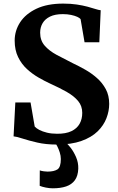

<svg xmlns="http://www.w3.org/2000/svg" viewBox="-20 -772 639 1040"><path d="M288 11Q228.5 11 182 0.2Q135.5 -10.5 103 -21.2Q70.5 -32 53.5 -33.5L63 -217H145.5L168 -86.5Q176.5 -77 193.2 -68.2Q210 -59.5 234.2 -53.5Q258.5 -47.5 288.5 -47.5Q336.5 -47 366.8 -61.5Q397 -76 411.2 -101.5Q425.5 -127 425.5 -160.5Q425.5 -198 403.2 -224.8Q381 -251.5 342 -273.8Q303 -296 252 -319Q222.5 -332.5 189 -351.8Q155.5 -371 126 -398Q96.5 -425 78 -463Q59.5 -501 59.5 -552Q59.5 -606 89.2 -651.5Q119 -697 177.5 -724.8Q236 -752.5 322.5 -752.5Q363.5 -752.5 396.2 -747.5Q429 -742.5 454 -735.8Q479 -729 497 -723.2Q515 -717.5 525.5 -716.5L518 -543H438L416.5 -668.5Q412 -674.5 398.5 -680.8Q385 -687 365 -691.2Q345 -695.5 320.5 -695.5Q278 -695.5 251 -682.2Q224 -669 210.8 -646.5Q197.5 -624 197.5 -595Q197.5 -553 221.8 -525Q246 -497 286.2 -475.2Q326.5 -453.5 374.5 -429.5Q406.5 -414.5 441 -395Q475.5 -375.5 505 -349.5Q534.5 -323.5 553 -289.2Q571.5 -255 571.5 -209Q571.5 -170.5 556.5 -131.5Q541.5 -92.5 508.5 -60.2Q475.5 -28 421 -8.5Q366.5 11 288 11ZM266 248Q248.5 248 228.2 244Q208 240 195 234.5L195.5 151Q205.5 154.5 218.2 156Q231 157.5 237.5 157.5Q272 157.5 290.8 145.8Q309.5 134 309.5 89.5Q309.5 71.5 303.5 53Q297.5 34.5 290 20Q282.5 5.5 276.5 0H316.5H335.5Q347 8 363.2 29Q379.5 50 392.2 79.5Q405 109 404 142Q402.5 181 385.5 204.2Q368.5 227.5 338.2 237.8Q308 248 266 248Z"/></svg>

Font: Merriweather 36pt
Style: Bold
Weight: 700
Designer: Eben Sorkin
Foundry: Eben Sorkin
Version: Version 2.100